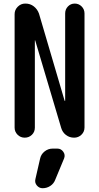

<svg xmlns="http://www.w3.org/2000/svg" viewBox="-20 -750 540 1046"><path d="M59.6 -54.7V-672.9Q59.6 -696.3 76.7 -713.4Q93.8 -730.5 117.2 -730.5H119.1Q144.5 -730.5 164.1 -715.3Q183.6 -700.2 192.4 -675.8L332 -201.2Q332 -200.2 334 -200.2Q335 -200.2 335 -201.2V-676.8Q335 -699.2 350.1 -714.8Q365.2 -730.5 387.2 -730.5Q409.2 -730.5 424.8 -714.8Q440.4 -699.2 440.4 -676.8V-55.7Q440.4 -32.2 423.8 -16.1Q407.2 0 383.8 0Q358.4 0 339.4 -14.6Q320.3 -29.3 313.5 -52.7L171.9 -529.3Q171.9 -530.3 170.9 -530.3Q169.9 -530.3 169.9 -529.3V-54.7Q169.9 -31.2 153.8 -15.6Q137.7 0 114.7 0Q91.8 0 75.7 -16.1Q59.6 -32.2 59.6 -54.7ZM293 59.6Q312.5 59.6 324.7 76.7Q336.9 93.8 329.1 113.3L281.2 228.5Q273.4 250 254.4 262.7Q235.4 275.4 211.9 275.4Q193.4 275.4 180.7 260.3Q168 245.1 172.9 225.6L198.2 115.2Q203.1 90.8 222.7 75.2Q242.2 59.6 266.6 59.6Z"/></svg>

Font: Rounded Mgen+ 1mn medium
Style: Regular
Weight: 500
Designer: [Source Han Sans]
Ryoko NISHIZUKA  (kana & ideographs); Paul D. Hunt (Latin, Greek & Cyrillic); Wenlong ZHANG  (bopomofo
Version: Version 1.059.20150602